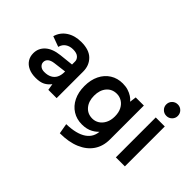

<svg xmlns="http://www.w3.org/2000/svg" viewBox="-148 -1111 1701 1701"><g transform="rotate(45 703.0 -260.0)"><path d="M365 0 355 -61Q331 -29 298 -12Q265 5 210 5Q158 5 120 -12.5Q82 -30 61.5 -61.5Q41 -93 41 -135Q41 -198 87.5 -240.5Q134 -283 224 -293L355 -307V-346Q355 -370 334 -389.5Q313 -409 267 -409Q227 -409 197.5 -389.5Q168 -370 158 -331L60 -367Q79 -433 135.5 -470Q192 -507 273 -507Q371 -507 420 -458Q469 -409 469 -333V0ZM355 -220 235 -205Q197 -200 178 -183.5Q159 -167 159 -142Q159 -119 177.5 -102.5Q196 -86 228 -86Q269 -86 297.5 -101Q326 -116 340.5 -144Q355 -172 355 -213Z M960 -500H1062V-75Q1062 10 1020 71.5Q978 133 899 166.5Q820 200 709 200L692 103Q818 100 883.5 55Q949 10 949 -74V-75H962Q939 -41 895.5 -17Q852 7 792 7Q726 7 675 -25Q624 -57 595.5 -115Q567 -173 567 -250Q567 -327 595.5 -385Q624 -443 675 -475Q726 -507 792 -507Q829 -507 859.5 -497.5Q890 -488 913.5 -472.5Q937 -457 952 -438ZM688 -250Q688 -181 724 -138Q760 -95 820 -95Q855 -95 884 -113.5Q913 -132 931 -167Q949 -202 949 -250Q949 -300 931 -334.5Q913 -369 883.5 -387Q854 -405 820 -405Q760 -405 724 -362.5Q688 -320 688 -250Z M1211 -500H1324V0H1211ZM1268 -576Q1237 -576 1216 -597Q1195 -618 1195 -647Q1195 -678 1216 -699Q1237 -720 1268 -720Q1298 -720 1319 -699Q1340 -678 1340 -647Q1340 -618 1319 -597Q1298 -576 1268 -576Z"/></g></svg>

Font: Albert Sans SemiBold
Style: Regular
Weight: 600
Designer: Andreas Rasmussen
Foundry: a.Foundry
Version: Version 1.025